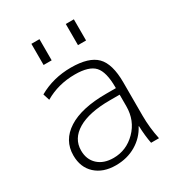

<svg xmlns="http://www.w3.org/2000/svg" viewBox="-177 -845 892 967"><g transform="rotate(-30 269.0 -361.5)"><path d="M351 -610V-733H398V-610ZM151 -610V-733H198V-610ZM263 -530Q367 -530 411 -485.5Q455 -441 455 -333V-140Q455 -70 470 0H424Q415 -46 413 -103H411Q384 -51 332.5 -20.5Q281 10 215 10Q141 10 97 -30.5Q53 -71 53 -140Q53 -228 130.5 -277.5Q208 -327 351 -327H408V-332Q408 -421 376.5 -455.5Q345 -490 263 -490Q166 -490 88 -444L76 -482Q160 -530 263 -530ZM99 -142Q99 -90 132.5 -59Q166 -28 223 -28Q298 -28 353 -83.5Q408 -139 408 -222V-289H351Q230 -289 164.5 -250Q99 -211 99 -142Z"/></g></svg>

Font: M PLUS 1p Light
Style: Regular
Weight: 300
Version: Version 1.061